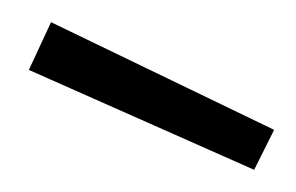

<svg xmlns="http://www.w3.org/2000/svg" viewBox="-20 -755 267 173"><path d="M26 -735 227 -638 209 -602 6 -692Z"/></svg>

Font: TitilliumText
Style: Light
Weight: 300
Designer: Accademia di Belle Arti di Urbino and others
Foundry: Accademia di Belle Arti di Urbino and others.
Version: Version 60.001